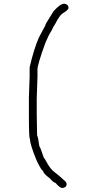

<svg xmlns="http://www.w3.org/2000/svg" viewBox="-20 -832 540 1003"><path d="M314.5 -812.5H316.4Q337.9 -809.1 337.9 -791Q337.9 -779.8 306.6 -761.7Q290 -750 269.5 -709Q258.3 -692.9 248 -669.9Q233.4 -647.9 216.8 -607.4Q175.8 -495.1 175.8 -468.8V-431.6Q171.9 -328.1 171.9 -316.4V-234.4Q171.9 -194.3 173.8 -125Q179.7 -114.3 185.5 -68.4Q189.9 -64.5 209 -7.8Q214.4 -3.4 230.5 27.3Q248 54.7 261.7 64.5Q297.9 92.8 314.5 109.4Q328.1 119.1 328.1 130.9Q328.1 146.5 306.6 150.4Q293 150.4 269.5 123Q260.7 123 240.2 99.6Q205.1 73.7 205.1 60.5Q197.3 60.5 171.9 7.8Q136.7 -77.1 136.7 -105.5Q130.9 -105.5 130.9 -232.4V-322.3Q134.8 -418.9 134.8 -431.6V-480.5Q157.2 -577.6 183.6 -636.7L216.8 -699.2Q216.8 -705.6 234.4 -732.4L259.8 -773.4Q294.9 -812.5 314.5 -812.5Z"/></svg>

Font: CEF Fonts CJK Mono
Style: Regular
Weight: 400
Designer: PartyBoss (派对大魔王)
Version: Release 2.25